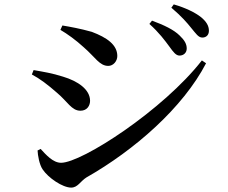

<svg xmlns="http://www.w3.org/2000/svg" viewBox="-20 -828 1040 874"><path d="M751 -616C769 -591 781 -575 797 -575C816 -575 830 -588 830 -607C830 -627 821 -644 798 -666C771 -693 726 -714 672 -734L660 -719C704 -680 731 -643 751 -616ZM851 -700C872 -675 883 -657 901 -657C919 -657 931 -669 931 -688C931 -711 919 -730 895 -750C868 -771 826 -792 771 -808L760 -793C807 -753 831 -725 851 -700ZM255 -692C286 -674 325 -646 361 -613C414 -567 433 -528 473 -528C496 -528 514 -550 514 -573C514 -624 467 -657 398 -683C345 -698 299 -706 264 -712ZM899 -553C724 -328 353 -87 258 -87C221 -87 189 -124 165 -150L151 -143C152 -121 159 -79 174 -57C200 -18 265 26 304 26C334 26 346 -3 373 -20C593 -145 813 -338 918 -540ZM125 -489C161 -470 197 -443 239 -406C288 -365 306 -324 346 -324C378 -324 390 -349 390 -369C390 -421 334 -459 267 -479C217 -495 178 -501 133 -509Z"/></svg>

Font: Noto Serif HK SemiBold
Style: Regular
Weight: 600
Designer: Ryoko NISHIZUKA 西塚涼子 (kana & ideographs); Frank Grießhammer (Latin, Greek & Cyrillic); Wenlong ZHANG 张文龙 (bopomofo); San
Foundry: Adobe
Version: Version 2.001;hotconv 1.1.0;makeotfexe 2.6.0